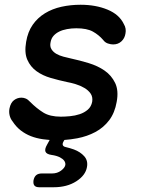

<svg xmlns="http://www.w3.org/2000/svg" viewBox="-20 -580 640 808"><path d="M145 208Q131 208 125 201Q119 194 121 179Q124 164 132.5 157Q141 150 156 150H199Q221 150 237 138Q253 126 255 114Q257 95 232 82Q218 75 197 72Q176 69 171.5 58.5Q167 48 178 29L189 9Q175 8 161 6Q133 2 110 -7Q87 -16 67.5 -31Q48 -46 33 -69Q24 -80 20.5 -94.5Q17 -109 20 -124Q25 -148 39 -158.5Q53 -169 70 -169Q80 -169 89 -165Q98 -161 107 -151Q134 -124 162 -106.5Q190 -89 236 -89Q253 -89 274.5 -91Q296 -93 315.5 -99.5Q335 -106 349.5 -118.5Q364 -131 368 -152Q371 -172 361.5 -186Q352 -200 335 -210Q318 -220 298 -226Q278 -232 261 -235Q228 -242 193.5 -252Q159 -262 133.5 -280.5Q108 -299 95 -328.5Q82 -358 90 -404Q97 -446 117.5 -475.5Q138 -505 169 -524Q200 -543 238.5 -551.5Q277 -560 319 -560Q383 -560 432.5 -539.5Q482 -519 501 -479Q507 -469 508.5 -459Q510 -449 508 -439Q505 -419 491 -406Q477 -393 456 -393Q446 -393 434 -397Q422 -401 414 -412Q396 -433 371 -447Q346 -461 301 -461Q281 -461 262 -457.5Q243 -454 229 -447Q215 -440 205.5 -429.5Q196 -419 193 -403Q189 -385 196.5 -373Q204 -361 217 -353.5Q230 -346 247 -341.5Q264 -337 278 -334Q315 -326 353 -314.5Q391 -303 420 -283Q449 -263 464.5 -231Q480 -199 471 -151Q463 -105 439.5 -74Q416 -43 381.5 -24.5Q347 -6 305 2Q278 7 251 9L247 16Q242 25 244.5 31Q247 37 257 39Q274 43 291 49Q318 59 334.5 77.5Q351 96 346 123Q340 158 301 183Q262 208 206 208Z"/></svg>

Font: Maple Mono Medium
Style: Italic
Weight: 500
Italic angle: -10°
Monospace: yes
Designer: subframe7536
Version: Version 7.000